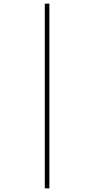

<svg xmlns="http://www.w3.org/2000/svg" viewBox="-20 -782 517 1050"><path d="M225 -762H250V248H225Z"/></svg>

Font: Noto Sans Khmer SemiCondensed Thin
Style: Regular
Weight: 250
Width: 4
Designer: Danh Hong and the Monotype Design Team
Foundry: Monotype Imaging Inc.
Version: Version 2.004